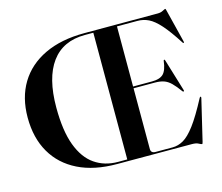

<svg xmlns="http://www.w3.org/2000/svg" viewBox="-102 -848 1150 996"><g transform="rotate(-15 472.5 -350.5)"><path d="M424.5 -700.5H818.5Q835 -700.5 847.2 -707Q859.5 -713.5 862 -713.5Q864.5 -713.5 866.5 -703.5L911 -525Q912 -519 909 -518Q906.5 -517 904 -521.5Q859.5 -591 827 -627.2Q794.5 -663.5 766.5 -677Q738.5 -690.5 707.5 -690.5H597V-367.5H699Q740.5 -367.5 759.8 -386.2Q779 -405 785 -455Q786 -460 788.5 -460Q792 -460.5 793.5 -454L846 -281Q847.5 -276 844.5 -275Q841.5 -273.5 838.5 -277Q815.5 -309 797.2 -326.8Q779 -344.5 759.2 -351.2Q739.5 -358 712 -358H597V-32Q597 -9.5 622 -9.5H713.5Q743.5 -9.5 772 -25.8Q800.5 -42 834.8 -87.5Q869 -133 916 -222Q919.5 -226.5 922 -226Q925 -225 923.5 -218L871 3Q868.5 13.5 866 13.5Q861.5 13.5 849.2 6.8Q837 0 814 0L412.5 -0.5Q291 -0.5 204.8 -43Q118.5 -85.5 72.8 -164.5Q27 -243.5 27 -353Q27 -460 74.2 -538Q121.5 -616 210.5 -658.2Q299.5 -700.5 424.5 -700.5ZM184 -365Q184 -240 213.2 -161.8Q242.5 -83.5 295.8 -46.8Q349 -10 421 -10H470V-690.5H425Q306.5 -690.5 245.2 -607Q184 -523.5 184 -365Z"/></g></svg>

Font: Fraunces 144pt S000 SemiBold
Style: Regular
Weight: 600
Version: Version 1.000; ttfautohint (v1.8.3)